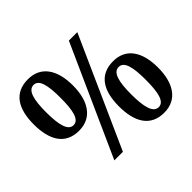

<svg xmlns="http://www.w3.org/2000/svg" viewBox="-164 -944 1173 1173"><g transform="rotate(-45 422.5 -357.0)"><path d="M200 -280C313 -280 369 -369 369 -503C369 -637 313 -724 201 -724C81 -724 31 -637 31 -503C31 -369 81 -280 200 -280ZM224 0H298L618 -714H545ZM200 -328C154 -328 137 -392 137 -503C137 -612 154 -675 201 -675C247 -675 262 -612 262 -503C262 -392 247 -328 200 -328ZM646 10C759 10 814 -79 814 -213C814 -347 759 -434 647 -434C527 -434 477 -347 477 -213C477 -79 527 10 646 10ZM646 -38C599 -38 582 -102 582 -213C582 -322 599 -385 646 -385C693 -385 708 -322 708 -213C708 -102 693 -38 646 -38Z"/></g></svg>

Font: Noto Serif SemiCondensed
Style: Bold
Weight: 700
Width: 4
Designer: Monotype Design Team
Foundry: Monotype Imaging Inc.
Version: Version 2.015